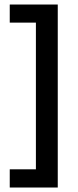

<svg xmlns="http://www.w3.org/2000/svg" viewBox="-20 -736 347 853"><path d="M23.3 97.1V16.2H139.5V-635.5H23.3V-715.9H236.6V97.1Z"/></svg>

Font: Khula SemiBold
Style: Regular
Weight: 600
Designer: Erin McLaughlin, Steve Matteson
Version: Version 1.002;PS 1.0;hotconv 1.0.72;makeotf.lib2.5.5900; ttf